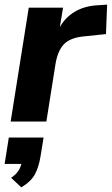

<svg xmlns="http://www.w3.org/2000/svg" viewBox="-27 -524 482 828"><path d="M19 0 97 -491H245L231 -407Q254 -448 294 -472.5Q334 -497 389 -501L435 -504L430 -377L334 -367Q274 -361 247.5 -332Q221 -303 212 -246L173 0ZM65 284 21 243Q41 229 51 214.5Q61 200 65 183H-7L11 69H161L148 149Q141 194 124.5 226Q108 258 65 284Z"/></svg>

Font: Nunito Sans ExtraBold
Style: Italic
Weight: 800
Italic angle: -9°
Designer: Vernon Adams
Foundry: Vernon Adams
Version: Version 3.006; ttfautohint (v1.8.3)